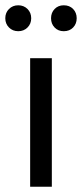

<svg xmlns="http://www.w3.org/2000/svg" viewBox="-32 -706 310 726"><path d="M2 -602Q-12 -616 -12 -637Q-12 -658 2 -672Q16 -686 37 -686Q58 -686 72 -672Q86 -658 86 -637Q86 -616 72 -602Q58 -588 37 -588Q16 -588 2 -602ZM82 0V-486H164V0ZM209 -686Q231 -686 244.5 -672Q258 -658 258 -637Q258 -616 244.5 -602Q231 -588 209 -588Q188 -588 174.5 -602Q161 -616 161 -637Q161 -658 174.5 -672Q188 -686 209 -686Z"/></svg>

Font: RibengUni
Style: Regular
Weight: 400
Designer: (1) Dr. Andrew Glass (Senior Program Manager at Microsoft Corporation)
(2) Bivuti Chakma (Chakma Font Designer & Keyboar
Foundry: Bivuti Chakma
Version: Version 2.2022; Updated on: 03 June 2022; Friday